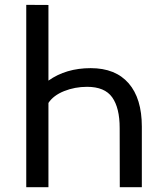

<svg xmlns="http://www.w3.org/2000/svg" viewBox="-20 -783 693 803"><path d="M89.8 0V-762.7L182.6 -762.2V-445.8Q255.9 -498 359.4 -498Q462.9 -498 518.1 -434.6Q573.2 -371.1 573.2 -253.4V0H481L480.5 -247.6Q480.5 -332 449.2 -376Q418 -419.9 344.2 -419.9Q293 -419.9 248 -401.9Q203.1 -383.8 182.6 -352.5V0Z"/></svg>

Font: Spinnaker
Style: Regular
Weight: 400
Designer: Elena Albertoni
Foundry: Elena Albertoni
Version: Version 1.001